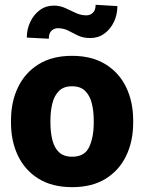

<svg xmlns="http://www.w3.org/2000/svg" viewBox="-20 -771 602 801"><path d="M25.9 -258.8V-269Q25.9 -346.2 55.2 -407Q84.5 -467.8 141.1 -502.9Q197.8 -538.1 280.3 -538.1Q363.3 -538.1 420.2 -502.9Q477.1 -467.8 506.3 -407Q535.6 -346.2 535.6 -269V-258.8Q535.6 -181.6 506.3 -120.8Q477.1 -60.1 420.4 -25.1Q363.8 9.8 281.2 9.8Q198.2 9.8 141.4 -25.1Q84.5 -60.1 55.2 -120.8Q25.9 -181.6 25.9 -258.8ZM190.4 -269V-258.8Q190.4 -219.2 198.5 -187Q206.5 -154.8 226.1 -136Q245.6 -117.2 281.2 -117.2Q333.5 -117.2 352.3 -158.2Q371.1 -199.2 371.1 -258.8V-269Q371.1 -307.6 363 -339.8Q355 -372.1 335.4 -391.6Q315.9 -411.1 280.3 -411.1Q245.6 -411.1 226.1 -391.6Q206.5 -372.1 198.5 -339.8Q190.4 -307.6 190.4 -269ZM378.9 -751 469.7 -745.6Q469.7 -710 455.3 -679.7Q440.9 -649.4 415.5 -630.9Q390.1 -612.3 356.9 -612.3Q326.7 -612.3 305.4 -622.6Q284.2 -632.8 264.9 -643.1Q245.6 -653.3 220.7 -653.3Q205.6 -653.3 194.6 -642.6Q183.6 -631.8 183.6 -609.4L91.8 -614.3Q91.8 -648.9 106.2 -679.4Q120.6 -710 146 -728.8Q171.4 -747.6 204.6 -747.6Q230 -747.6 252 -737.5Q273.9 -727.5 295.4 -717.3Q316.9 -707 340.3 -707Q356 -707 367.4 -717.8Q378.9 -728.5 378.9 -751Z"/></svg>

Font: Vazirmatn RD Black
Style: Regular
Weight: 900
Designer: Saber Rastikerdar
Foundry: Saber Rastikerdar
Version: Version 32.102